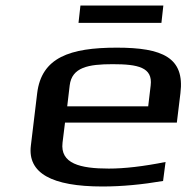

<svg xmlns="http://www.w3.org/2000/svg" viewBox="-20 -667 709 697"><path d="M404 -494C233 -494 131 -458 115 -329L92 -138C80 -39 167 10 352 10C422 10 496 3 572 -10L581 -79C501 -63 432 -55 375 -55C271 -55 198 -73 207 -149L216 -222H622L635 -329C651 -458 570 -494 404 -494ZM389 -434C480 -434 535 -423 527 -357L518 -281H224L233 -357C241 -423 301 -434 389 -434ZM566 -584 573 -647H272L265 -584Z"/></svg>

Font: Gamestation Extended
Style: Italic
Weight: 400
Width: 7
Designer: Jonas Hecksher
Foundry: Jonas Hecksher, Playtypeª, e-types AS
Version: Version 1.003